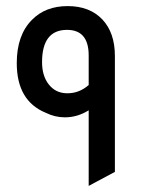

<svg xmlns="http://www.w3.org/2000/svg" viewBox="-20 -595 462 630"><path d="M271 15V-233Q234 -210 193 -210Q160 -210 130 -225Q35 -264 35 -388Q35 -480 85 -530Q129 -575 202 -575Q274 -575 315.5 -531.5Q357 -488 357 -411V-31ZM271 -413Q271 -497 200 -497Q118 -497 118 -391Q118 -346 140 -318Q162 -290 198 -289Q199 -289 202 -289Q240 -289 271 -316Z"/></svg>

Font: TajawalTap Med
Style: Regular
Weight: 500
Designer: Boutros Fonts
Foundry: Created by Boutros International 2017
Version: Version 2.700